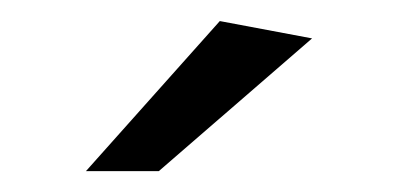

<svg xmlns="http://www.w3.org/2000/svg" viewBox="-20 -676 384 185"><path d="M62.8 -511.1 191.8 -655.7 280.7 -639 133 -511.1Z"/></svg>

Font: Ancizar Sans Thin
Style: Regular
Weight: 100
Designer: Cesar Puertas, Viviana Monsalve, Julian Moncada, Julian Prieto, Jose Castro, Mariel Hernandez, Felipe Aragon, Sara Alarc
Version: Version 8.100